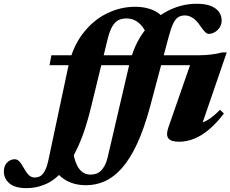

<svg xmlns="http://www.w3.org/2000/svg" viewBox="-218 -738 1224 1020"><path d="M143.5 -378.5Q166 -486 220.8 -558Q275.5 -630 348.5 -666Q421.5 -702 499 -702Q537.5 -702 568.2 -693.5Q599 -685 620.2 -670.5Q641.5 -656 652 -638L563.5 -550Q552.5 -579 536.2 -599Q520 -619 499.5 -629.5Q479 -640 453.5 -640Q429.5 -640 411 -630.8Q392.5 -621.5 378.2 -597Q364 -572.5 353 -527L266 -170Q236.5 -47 199 36Q161.5 119 117.8 168.8Q74 218.5 25.2 240Q-23.5 261.5 -76 261.5Q-138.5 261.5 -168 236.2Q-197.5 211 -197.5 173Q-197.5 143 -180.2 125.5Q-163 108 -139 108Q-127 108 -116 119Q-105 130 -89.5 158Q-74 185.5 -61.2 195.2Q-48.5 205 -34.5 205Q-21.5 205 -10.5 200.8Q0.5 196.5 9.5 186Q18.5 175.5 26 157.5Q33.5 139.5 39 113.5ZM468 -391.5Q493 -499.5 548 -572.2Q603 -645 675.8 -681.5Q748.5 -718 826.5 -718Q874 -718 903 -706Q932 -694 945.8 -674Q959.5 -654 959.5 -630Q959.5 -608.5 949.2 -592.5Q939 -576.5 923 -567.2Q907 -558 890 -558Q882.5 -558 873 -566.5Q863.5 -575 845 -601.5Q827.5 -628.5 806.8 -642.2Q786 -656 764.5 -656Q744 -656 729 -646.8Q714 -637.5 702 -612.5Q690 -587.5 677.5 -540.5L579.5 -172Q547.5 -54 510 26.5Q472.5 107 429.5 155.2Q386.5 203.5 339 224.8Q291.5 246 239 246Q197.5 246 164.2 234.2Q131 222.5 107.2 202.2Q83.5 182 70 157.5L171 69.5Q179 127 202.2 158.2Q225.5 189.5 263 189.5Q279 189.5 293 184.8Q307 180 318.2 169Q329.5 158 338.8 140.5Q348 123 354 97.5ZM45 -391.5 55 -444.5H841.5Q871.5 -444.5 905 -448.5Q938.5 -452.5 961.5 -459.5H986.5L841.5 -37.5L796.5 -78Q825 -77.5 849 -84.5Q873 -91.5 897.5 -108.5Q922 -125.5 951 -154.5L971.5 -135Q932 -83 892.2 -49.8Q852.5 -16.5 812.8 -0.8Q773 15 732.5 15Q690.5 15 676.5 -3Q662.5 -21 676.5 -61L794.5 -400L836 -391.5Z"/></svg>

Font: Newsreader 24pt ExtraBold
Style: Italic
Weight: 800
Italic angle: -17°
Designer: Hugues Gentile
Foundry: Production Type
Version: Version 1.003